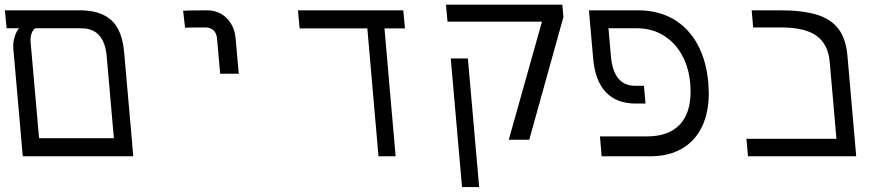

<svg xmlns="http://www.w3.org/2000/svg" viewBox="-22 -652 3642 801"><path d="M-1.5 -609H311.5Q396.5 -609 442.2 -568Q488 -527 496 -433L527.5 -75.5L534 0H73L33.5 -450.5L33 -459Q33 -479 40 -501Q47 -523 57.5 -534H5.5ZM141 -75.5H453L423 -419.5Q418 -474.5 392 -504.2Q366 -534 316.5 -534H124.5Q114 -526 109.2 -511Q104.5 -496 105.5 -478.5Z M842 -609Q821 -609 786.2 -608.5Q751.5 -608 742 -607L750 -536.5Q769 -537.5 836 -537.5Q856 -537.5 868.8 -525.5Q881.5 -513.5 883.5 -491L896.5 -344.5H974L961 -492.5Q958 -526 942.2 -552.5Q926.5 -579 900.8 -594Q875 -609 842 -609Z M1510.5 -533.5H1228L1221 -609H1660.5L1667.5 -533.5H1582L1628.5 0H1557Z M2239 -561.5H1845L1838.5 -632.5H2324L2328.5 -581L2186 -69H2100.5ZM1858.5 -408H1930L1977 128.5H1905.5Z M2481 -83H2678Q2766 -83 2812.5 -130.8Q2859 -178.5 2859 -269Q2859 -286 2857.5 -303Q2851.5 -373 2821.5 -425.2Q2791.5 -477.5 2743.5 -505.8Q2695.5 -534 2636 -534H2516.5L2526.5 -419Q2537 -294 2628 -294H2664.5L2671 -220H2629.5Q2550.5 -220 2505.5 -267.5Q2460.5 -315 2452.5 -409L2435 -609H2639Q2723.5 -609 2786.8 -572.5Q2850 -536 2887.5 -467.8Q2925 -399.5 2933 -306Q2935 -277 2935 -264Q2935 -182.5 2906.5 -123.2Q2878 -64 2823 -32Q2768 0 2690 0H2488Z M3092 -73H3467.5L3439.5 -393.5Q3433 -467.5 3384.8 -502.5Q3336.5 -537.5 3235.5 -537.5H3120L3114 -609H3231.5Q3325 -609 3384.2 -591.2Q3443.5 -573.5 3475.5 -532Q3507.5 -490.5 3513.5 -418.5L3550 0H3098.5Z"/></svg>

Font: JuliaMono Light
Style: Italic
Weight: 300
Italic angle: -9°
Monospace: yes
Designer: cormullion
Foundry: corm
Version: Version 0.054; ttfautohint (v1.8.4)